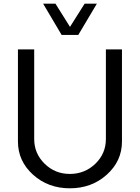

<svg xmlns="http://www.w3.org/2000/svg" viewBox="-20 -1020 765 1050"><path d="M215.8 -1000H283.2L362.8 -873L442.9 -1000H509.8L408.2 -829.1H316.9ZM78.1 -246.1V-750H167V-259.8Q167 -180.7 223.9 -124.8Q280.8 -68.8 361.8 -68.8Q443.8 -68.8 501.5 -124.5Q559.1 -180.2 559.1 -259.8V-750H647V-246.1Q647 -139.2 564 -64.7Q481 9.8 362.1 9.8Q243.2 9.8 160.6 -64.7Q78.1 -139.2 78.1 -246.1Z"/></svg>

Font: ø
Style: ø
Weight: 400
Designer: Samuel Oakes
Foundry: Samuel Oakes
Version: Version 1.000;PS 001.000;hotconv 1.0.88;makeotf.lib2.5.64775